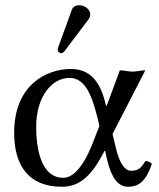

<svg xmlns="http://www.w3.org/2000/svg" viewBox="-20 -702 606 732"><path d="M282 -682C269 -682 258 -676 254 -665L202 -522C201 -519 200 -515 200 -512C200 -505 206 -499 214 -499C218 -499 223 -503 226 -507L318 -629C322 -634 324 -642 324 -647C324 -667 302 -682 282 -682ZM409 -191 534 -434C521 -434 500 -429 485 -429C470 -429 452 -434 437 -434L389.5 -306C386.7 -298.5 385.1 -294 382.8 -304C363 -391 323.5 -439 250 -439C159 -439 34 -380 34 -196C34 -72 88 10 216 10C284 10 330 -31 380 -130L389 -91C405 -23 431 10 468 10C512 10 537 -14 559 -77C553 -84 546 -88 534 -88C517 -58 504 -51 479 -51C456 -51 436 -80 423 -133ZM359 -222 343 -181C309 -86 267 -24 221 -24C147 -24 118 -111 118 -219C118 -334 178 -405 245 -405C305 -405 331 -339 354 -243Z"/></svg>

Font: Libertinus Serif
Style: Regular
Weight: 400
Designer: Philipp H. Poll
Foundry: Khaled Hosny
Version: Version 6.2